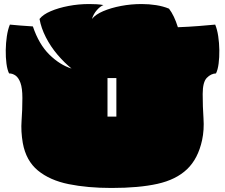

<svg xmlns="http://www.w3.org/2000/svg" viewBox="-20 -897 1116 952"><path d="M533 35Q414 35 320.5 16Q227 -3 168 -51.5Q109 -100 93 -188Q83 -246 87 -299Q91 -352 91 -411Q91 -460 81.5 -486Q72 -512 57 -522.5Q42 -533 25 -533Q16 -551 12 -582Q8 -613 8.5 -648.5Q9 -684 14 -717.5Q19 -751 29 -775Q50 -773 79.5 -770.5Q109 -768 143 -766Q173 -677 225 -626Q277 -575 335 -557Q299 -586 265 -626Q231 -666 207.5 -712Q184 -758 176 -803Q193 -825 231.5 -841.5Q270 -858 320 -867.5Q370 -877 422 -877Q440 -877 458 -876Q476 -875 493 -872Q477 -866 460 -846.5Q443 -827 436 -803Q453 -825 491.5 -841.5Q530 -858 580 -867.5Q630 -877 682 -877Q719 -877 754 -871.5Q789 -866 818 -854Q844 -820 862 -762Q916 -764 966 -768Q1016 -772 1047 -775Q1057 -751 1062 -717.5Q1067 -684 1067.5 -648.5Q1068 -613 1064 -582Q1060 -551 1051 -533Q1026 -532 1005.5 -511Q985 -490 985 -431Q985 -368 989 -310.5Q993 -253 982 -202Q962 -110 907.5 -58Q853 -6 761 14.5Q669 35 533 35ZM513 -319H557V-510H513Z"/></svg>

Font: Oi
Style: Regular
Weight: 400
Designer: Kostas Bartsokas, Mohamad Dakak
Foundry: Foundry5
Version: Version 4.000